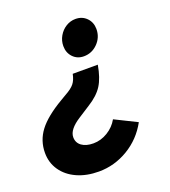

<svg xmlns="http://www.w3.org/2000/svg" viewBox="-149 -599 807 914"><g transform="rotate(-20 255.0 -141.5)"><path d="M338 -502Q372 -502 394 -479.5Q416 -457 416 -423Q416 -381 386.5 -351Q357 -321 316 -321Q283 -321 261.5 -343.5Q240 -366 240 -400Q240 -427 253.5 -450.5Q267 -474 289.5 -488Q312 -502 338 -502ZM364 -261Q353 -197 329.5 -160Q306 -123 256 -92L197 -54Q167 -35 151.5 -15.5Q136 4 136 24Q136 52 158 68Q180 84 217 84Q255 84 289.5 63Q324 42 343 8L454 63Q414 136 344.5 177.5Q275 219 196 219Q134 219 86 197.5Q38 176 11 137Q-16 98 -16 48Q-16 -14 21 -63Q58 -112 143 -162L170 -178Q203 -196 217 -213.5Q231 -231 237 -261Z"/></g></svg>

Font: Red Hat Text VF
Style: Italic
Weight: 400
Italic angle: -12°
Designer: Pentagram, MCKL
Foundry: Pentagram, MCKL
Version: Version 1.023